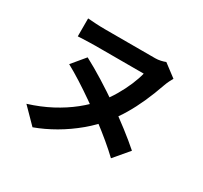

<svg xmlns="http://www.w3.org/2000/svg" viewBox="-162 -961 1323 1252"><g transform="rotate(30 500.0 -335.5)"><path d="M850.5 -666.6Q843.2 -654.7 834.7 -637.4Q826.2 -620.2 819 -600.2Q791.6 -521.2 761.5 -454.5Q731.4 -387.7 697.8 -331.4Q664.2 -275.1 624.8 -225.3Q572.9 -160.2 505.5 -104.1Q438.1 -47.9 363.1 -4.4Q288.1 39 212.4 66.6L101.5 -46.2Q192.3 -74.5 268.8 -114.9Q345.2 -155.4 407.3 -205Q469.4 -254.7 515.5 -309.4Q553.4 -354.7 583.2 -405.8Q613 -456.8 634.2 -507Q655.5 -557.2 665.6 -598.9Q652.9 -598.9 627.4 -598.9Q602 -598.9 568.7 -598.9Q535.4 -598.9 498.3 -598.9Q461.2 -598.9 424.8 -598.9Q388.3 -598.9 356 -598.9Q323.6 -598.9 300.9 -598.9Q281 -598.9 256.5 -598Q232 -597.1 209.1 -596.3Q186.3 -595.5 171.7 -594.5V-729.6Q194 -727.8 230.8 -725.5Q267.6 -723.3 300.9 -723.3Q323.6 -723.3 357.1 -723.3Q390.6 -723.3 429.5 -723.3Q468.3 -723.3 507.7 -723.3Q547.1 -723.3 581.9 -723.3Q616.7 -723.3 642.8 -723.3Q668.9 -723.3 680.4 -723.3Q700.2 -723.3 720.4 -727.8Q740.6 -732.3 755.4 -738.4ZM295.9 -508.1Q363 -472.7 439.2 -425.3Q515.3 -377.9 590.9 -325.5Q666.5 -273 733.7 -221Q800.8 -169 850.5 -125.1L756.5 -14.1Q717.9 -51.2 666.7 -94Q615.5 -136.8 556.9 -181Q498.4 -225.3 438.1 -267.6Q377.8 -309.8 320.5 -346.2Q263.2 -382.6 213.8 -409.5Z"/></g></svg>

Font: Noto Sans TC
Style: Regular
Weight: 100
Designer: Ryoko NISHIZUKA 西塚涼子 (kana, bopomofo & ideographs); Paul D. Hunt (Latin, Greek & Cyrillic); Sandoll Communications 산돌커뮤니
Foundry: Adobe
Version: Version 2.004;hotconv 1.0.118;makeotfexe 2.5.65603